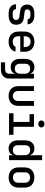

<svg xmlns="http://www.w3.org/2000/svg" viewBox="1599 -2421 1002 4240"><g transform="rotate(90 2100.0 -301.0)"><path d="M278 9Q183 9 129 -34Q75 -77 75 -154H182Q182 -119 207 -99.5Q232 -80 278 -80H322Q369 -80 395 -99.5Q421 -119 421 -155Q421 -218 354 -227L209 -247Q148 -255 114.5 -295.5Q81 -336 81 -401Q81 -476 132 -517.5Q183 -559 276 -559H321Q407 -559 460.5 -518Q514 -477 517 -410H409Q407 -437 383.5 -454.5Q360 -472 321 -472H276Q233 -472 209.5 -453Q186 -434 186 -402Q186 -351 243 -343L379 -325Q526 -305 526 -156Q526 -77 473 -34Q420 9 322 9Z M900 10Q799 10 738 -49Q677 -108 677 -210V-340Q677 -442 738 -501Q799 -560 900 -560Q968 -560 1018 -533.5Q1068 -507 1095.5 -459Q1123 -411 1123 -347V-248H781V-203Q781 -145 813 -113Q845 -81 900 -81Q945 -81 975 -97.5Q1005 -114 1011 -143H1118Q1107 -73 1047.5 -31.5Q988 10 900 10ZM781 -347V-324H1019V-348Q1019 -409 988 -442Q957 -475 900 -475Q843 -475 812 -441.5Q781 -408 781 -347Z M1356 180V87H1511Q1556 87 1582 62Q1608 37 1608 -6V-47L1610 -139Q1597 -90 1558.5 -63Q1520 -36 1463 -36Q1378 -36 1329 -91Q1280 -146 1280 -242V-353Q1280 -448 1329 -504Q1378 -560 1463 -560Q1520 -560 1558 -533Q1596 -506 1609 -457V-550H1715V-4Q1715 81 1660.5 130.5Q1606 180 1512 180ZM1498 -127Q1549 -127 1578.5 -158.5Q1608 -190 1608 -247V-347Q1608 -403 1578.5 -434.5Q1549 -466 1498 -466Q1445 -466 1416.5 -436Q1388 -406 1388 -354V-240Q1388 -187 1416.5 -157Q1445 -127 1498 -127Z M2099 10Q1999 10 1940.5 -47.5Q1882 -105 1882 -204V-550H1990V-205Q1990 -149 2019 -116.5Q2048 -84 2099 -84Q2151 -84 2180.5 -116.5Q2210 -149 2210 -205V-550H2318V-204Q2318 -105 2258.5 -47.5Q2199 10 2099 10Z M2481 0V-98H2672V-452H2501V-550H2780V-98H2957V0ZM2717 -645Q2682 -645 2661 -663.5Q2640 -682 2640 -713Q2640 -745 2661 -763.5Q2682 -782 2717 -782Q2752 -782 2773 -763.5Q2794 -745 2794 -713Q2794 -682 2773 -663.5Q2752 -645 2717 -645Z M3259 10Q3177 10 3128 -46Q3079 -102 3079 -197V-352Q3079 -448 3128 -504Q3177 -560 3259 -560Q3318 -560 3358.5 -530Q3399 -500 3411 -446L3408 -573V-730H3516V0H3409V-104Q3398 -50 3358.5 -20Q3319 10 3259 10ZM3297 -84Q3349 -84 3378.5 -115.5Q3408 -147 3408 -205V-346Q3408 -403 3378.5 -434.5Q3349 -466 3297 -466Q3245 -466 3216 -438.5Q3187 -411 3187 -351V-200Q3187 -139 3216 -111.5Q3245 -84 3297 -84Z M3900 9Q3798 9 3737.5 -50Q3677 -109 3677 -211V-339Q3677 -442 3737 -500.5Q3797 -559 3900 -559Q4003 -559 4063 -500.5Q4123 -442 4123 -339V-211Q4123 -109 4062.5 -50Q4002 9 3900 9ZM3900 -86Q3954 -86 3984.5 -116.5Q4015 -147 4015 -204V-346Q4015 -403 3984.5 -433.5Q3954 -464 3900 -464Q3846 -464 3815.5 -433.5Q3785 -403 3785 -346V-204Q3785 -147 3815.5 -116.5Q3846 -86 3900 -86Z"/></g></svg>

Font: JetBrains Mono SemiBold
Style: Regular
Weight: 472
Monospace: yes
Designer: Philipp Nurullin, Konstantin Bulenkov
Foundry: JetBrains
Version: Version 2.305; ttfautohint (v1.8.4.7-5d5b)